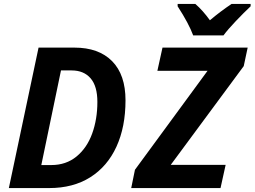

<svg xmlns="http://www.w3.org/2000/svg" viewBox="-20 -956 1294 976"><path d="M176 -714H358Q482 -714 550 -645Q618 -576 618 -446Q618 -311 572 -210.5Q526 -110 439 -55Q352 0 230 0H25ZM241 -117Q316 -117 369 -160.5Q422 -204 448.5 -277Q475 -350 475 -438Q475 -518 440.5 -558Q406 -598 344 -598H290L190 -117ZM666 -93 1035 -596H780L806 -714H1239L1219 -620L848 -118H1127L1101 0H647ZM883 -924V-936H973Q1011 -903 1047 -853Q1099 -897 1157 -936H1254V-924Q1219 -891 1178.5 -848.5Q1138 -806 1116 -776H962Q940 -836 883 -924Z"/></svg>

Font: Noto Sans Display
Style: Bold Italic
Weight: 700
Italic angle: -12°
Designer: Monotype Design team
Foundry: Monotype Imaging Inc.
Version: Version 1.000